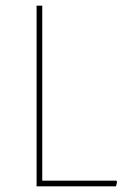

<svg xmlns="http://www.w3.org/2000/svg" viewBox="-20 -657 438 677"><path d="M390 -20 393 -16 389 0H109V-637H129V-20Z"/></svg>

Font: Alegreya Sans SC Thin
Style: Regular
Weight: 100
Designer: Juan Pablo del Peral
Foundry: Huerta Tipografica
Version: Version 2.007